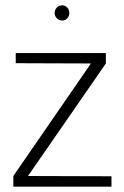

<svg xmlns="http://www.w3.org/2000/svg" viewBox="-20 -700 466 720"><path d="M213 -680Q201 -680 193 -671.5Q185 -663 185 -651Q185 -640 193 -631.5Q201 -623 213 -623Q225 -623 232.5 -631.5Q240 -640 240 -651Q240 -663 232.5 -671.5Q225 -680 213 -680ZM377 -501H39V-463L321 -462L30 -40V0H398V-39L85 -40L377 -462Z"/></svg>

Font: Advent Pro Light
Style: Regular
Weight: 300
Version: Version 3.000